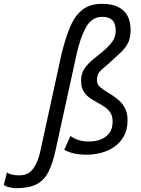

<svg xmlns="http://www.w3.org/2000/svg" viewBox="-156 -796 736 1004"><path d="M-73 188Q-86 188 -106.5 183.5Q-127 179 -136 171L-120 106Q-109 113 -92.5 117Q-76 121 -54 121Q-7 121 19 84Q45 47 57 -15L166 -515Q187 -600 212 -658Q237 -716 276.5 -746Q316 -776 378 -776Q429 -776 462 -759.5Q495 -743 511 -712.5Q527 -682 527 -641Q527 -601 515.5 -575.5Q504 -550 479.5 -526Q455 -502 415 -466Q391 -446 377 -433.5Q363 -421 357 -408.5Q351 -396 351 -374Q351 -355 367 -341Q383 -327 407 -313Q431 -299 455 -280.5Q479 -262 495 -235Q511 -208 511 -167Q511 -119 492 -84.5Q473 -50 442 -28.5Q411 -7 373.5 3Q336 13 298 13Q269 13 241 8.5Q213 4 180 -12L212 -85Q236 -69 258.5 -62.5Q281 -56 311 -56Q343 -56 370.5 -66.5Q398 -77 415.5 -100Q433 -123 433 -161Q433 -194 416.5 -213.5Q400 -233 375.5 -247Q351 -261 326 -275.5Q301 -290 284.5 -313Q268 -336 268 -375Q268 -411 286 -437.5Q304 -464 331 -485.5Q358 -507 383 -528Q411 -551 430 -576.5Q449 -602 449 -636Q449 -673 431.5 -690.5Q414 -708 379 -708Q324 -708 293.5 -653Q263 -598 244 -510L136 -17Q120 59 96.5 104Q73 149 33.5 168.5Q-6 188 -73 188Z"/></svg>

Font: Ubuntu Sans Mono
Style: Italic
Weight: 400
Italic angle: -13.5°
Monospace: yes
Designer: Dalton Maag Ltd
Foundry: Dalton Maag Ltd
Version: Version 1.006